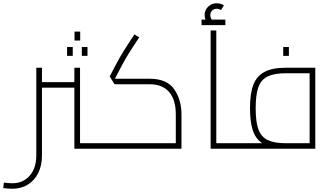

<svg xmlns="http://www.w3.org/2000/svg" viewBox="-80 -918 2046 1185"><path d="M534 -17Q534 -8 530 -4Q526 0 514 0H379V-377H179V42Q179 103 156 149.5Q133 196 91.5 221.5Q50 247 -4 247Q-24 247 -60 243L-56 209Q-20 213 -4 213Q63 213 103.5 166Q144 119 144 42V-500H179V-411H379V-500H414V-34H514Q526 -34 530 -29.5Q534 -25 534 -17ZM380 -723H415V-668H380ZM334 -628H369V-573H334ZM425 -628H460V-573H425Z M1040 -213V0H514Q502 0 498 -4Q494 -8 494 -17Q494 -25 498 -29.5Q502 -34 514 -34H1005V-213Q1005 -303 963.5 -350.5Q922 -398 844 -398H627L597 -446L637 -522Q656 -559 680 -598Q704 -637 750 -706L779 -687Q733 -618 710 -580.5Q687 -543 668 -506L629 -432H844Q951 -432 995.5 -366.5Q1040 -301 1040 -213Z M1375 -17Q1375 -8 1371 -4Q1367 0 1355 0H1220V-730H1255V-34H1355Q1367 -34 1371 -29.5Q1375 -25 1375 -17ZM1311 -797V-763H1164V-797H1188Q1183 -812 1183 -825Q1183 -857 1205.5 -877.5Q1228 -898 1258 -898Q1281 -898 1302 -885L1284 -856Q1271 -864 1259 -864Q1241 -864 1229.5 -853Q1218 -842 1218 -824Q1218 -811 1227 -797Z M1866 -500V0H1355Q1343 0 1339 -4Q1335 -8 1335 -17Q1335 -25 1339 -29.5Q1343 -34 1355 -34H1538Q1497 -62 1480 -114.5Q1463 -167 1463 -250Q1463 -340 1483 -393.5Q1503 -447 1551 -473.5Q1599 -500 1686 -500ZM1831 -34V-466H1686Q1613 -466 1572.5 -446.5Q1532 -427 1515 -381Q1498 -335 1498 -250Q1498 -165 1515 -119Q1532 -73 1572.5 -53.5Q1613 -34 1686 -34ZM1668 -628H1703V-573H1668Z"/></svg>

Font: Cairo ExtraLight
Style: Regular
Weight: 275
Designer: Mohamed Gaber, Accademia di Belle Arti di Urbino and others
Foundry: Kief Type Foundry, Accademia di Belle Arti di Urbino and others
Version: Version 3.011